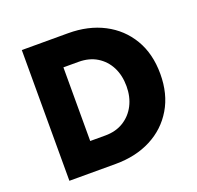

<svg xmlns="http://www.w3.org/2000/svg" viewBox="-119 -799 952 926"><g transform="rotate(-20 357.0 -335.5)"><path d="M84.5 -671H322Q425.5 -671 504.5 -630Q583.5 -589 628.2 -513.8Q673 -438.5 673 -334.5Q673 -232 628.2 -156.8Q583.5 -81.5 504.5 -40.8Q425.5 0 322 0H84.5ZM244.5 -524V-146H322Q376.5 -146 416.2 -170.8Q456 -195.5 477.8 -238Q499.5 -280.5 499.5 -334.5Q499.5 -390.5 477.8 -433Q456 -475.5 416.2 -499.8Q376.5 -524 322 -524Z"/></g></svg>

Font: Karla ExtraBold
Style: Regular
Weight: 800
Designer: Jonathan Pinhorn
Version: Version 2.001